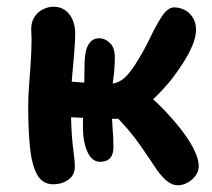

<svg xmlns="http://www.w3.org/2000/svg" viewBox="-20 -539 633 572"><path d="M323 -185Q287 -185 243 -187.5Q199 -190 142 -190V-298Q198 -296 237.5 -292.5Q277 -289 306 -289Q325 -289 342.5 -300.5Q360 -312 381 -344Q407 -384 426 -424Q445 -464 462.5 -490.5Q480 -517 499 -517Q515 -517 530 -509.5Q545 -502 554.5 -486.5Q564 -471 564 -450Q564 -429 553 -403Q542 -377 525.5 -351.5Q509 -326 493 -305Q470 -276 441.5 -248.5Q413 -221 382.5 -203Q352 -185 323 -185ZM139 10Q107 10 91 -18Q75 -46 69.5 -98.5Q64 -151 64 -225Q64 -250 66.5 -283Q69 -316 71.5 -352.5Q74 -389 74 -423Q74 -429 73.5 -437.5Q73 -446 73 -453Q73 -474 83 -489Q93 -504 108.5 -511.5Q124 -519 139 -519Q169 -519 186.5 -496.5Q204 -474 204 -439Q204 -416 201 -379.5Q198 -343 194.5 -306.5Q191 -270 191 -244Q191 -197 192.5 -164Q194 -131 196.5 -108.5Q199 -86 201 -70.5Q203 -55 203 -43Q203 -17 183.5 -3.5Q164 10 139 10ZM278 -57Q254 -57 240.5 -86.5Q227 -116 227 -162Q227 -188 228.5 -222.5Q230 -257 231 -291Q232 -325 232 -349Q232 -365 235 -382.5Q238 -400 248 -412.5Q258 -425 276 -425Q293 -425 307.5 -411Q322 -397 322 -368Q322 -334 317 -299.5Q312 -265 312 -234Q312 -201 315 -164.5Q318 -128 318 -101Q318 -79 308 -68Q298 -57 278 -57ZM509 13Q494 13 479 1.5Q464 -10 448 -32Q429 -61 397.5 -106.5Q366 -152 317 -201L411 -265Q437 -244 463.5 -217Q490 -190 515 -159Q540 -128 556 -97.5Q572 -67 572 -43Q572 -28 562.5 -15.5Q553 -3 539 5Q525 13 509 13Z"/></svg>

Font: Shantell Sans SemiBold
Style: Regular
Weight: 600
Designer: Stephen Nixon, Anya Danilova, Shantell Martin
Foundry: Arrow Type
Version: Version 1.011;[c5ecc13dd]